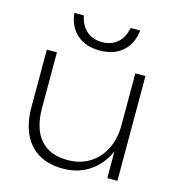

<svg xmlns="http://www.w3.org/2000/svg" viewBox="-115 -880 915 991"><g transform="rotate(15 342.0 -384.0)"><path d="M310 12Q234 12 181 -19Q128 -50 100 -109.5Q72 -169 72 -254V-560H126V-265Q126 -153 176 -95Q226 -37 322 -37Q389 -37 439 -68Q489 -99 517 -154.5Q545 -210 545 -283V-560H599V0H545V-143Q540 -131 534 -120Q499 -57 441.5 -22.5Q384 12 310 12ZM160 -780H211Q221 -728 254 -699.5Q287 -671 336 -671Q386 -671 418.5 -699.5Q451 -728 461 -780H512Q504 -707 457.5 -666.5Q411 -626 336 -626Q261 -626 214.5 -666.5Q168 -707 160 -780Z"/></g></svg>

Font: Bounded
Style: Regular
Weight: 200
Designer: Vlad Churkin
Version: Version 1.0